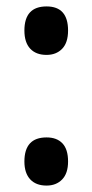

<svg xmlns="http://www.w3.org/2000/svg" viewBox="-20 -568 288 598"><path d="M56 -473Q56 -548 125 -548Q192 -548 192 -473Q192 -435 173.5 -416Q155 -397 125 -397Q92 -397 74 -416.5Q56 -436 56 -473ZM56 -65Q56 -140 125 -140Q157 -140 174.5 -121.5Q192 -103 192 -65Q192 -28 173.5 -9Q155 10 125 10Q92 10 74 -9.5Q56 -29 56 -65Z"/></svg>

Font: Noto Sans Lao UI ExtCond SemBd
Style: Regular
Weight: 600
Width: 2
Designer: Monotype Design Team
Foundry: Monotype Imaging Inc.
Version: Version 2.000; ttfautohint (v1.8.4.7-5d5b)